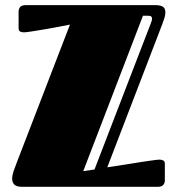

<svg xmlns="http://www.w3.org/2000/svg" viewBox="-20 -721 686 741"><path d="M51.8 -676.8Q51.8 -686 57.6 -693.6Q63.5 -701.2 80.1 -701.2H579.6Q598.1 -701.2 608.2 -695.3Q618.2 -689.5 618.2 -672.9Q618.2 -663.1 614.3 -650.6Q610.4 -638.2 606 -627L394 -75.2Q445.8 -83.5 487.8 -89.8Q505.9 -92.8 523.4 -95.5Q541 -98.1 555.9 -100.3Q570.8 -102.5 581.3 -103.8Q591.8 -105 595.2 -105Q603.5 -105 609.9 -101.8Q616.2 -98.6 616.2 -88.9V-23.9Q616.2 -15.1 610.4 -7.6Q604.5 0 587.9 0H66.9Q43 0 34.9 -9Q26.9 -18.1 26.9 -29.8Q26.9 -43.9 31.7 -58.3Q36.6 -72.8 44.9 -94.2L250 -626Q206.1 -617.2 169.4 -610.8Q153.8 -607.9 138.2 -605.5Q122.6 -603 109.4 -600.8Q96.2 -598.6 86.4 -597.4Q76.7 -596.2 72.8 -596.2Q64.5 -596.2 58.1 -599.1Q51.8 -602.1 51.8 -611.8ZM563.5 -634.8Q566.9 -644 566.9 -648.9Q566.9 -654.3 563.7 -657.2Q560.5 -660.2 552.2 -660.2H531.7L301.3 -60.5L344.7 -66.9Z"/></svg>

Font: Fascinate Inline
Style: Regular
Weight: 900
Designer: Astigmatic (AOETI)
Foundry: Astigmatic (AOETI)
Version: Version 1.000